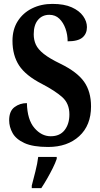

<svg xmlns="http://www.w3.org/2000/svg" viewBox="-20 -744 515 985"><path d="M227 10Q149 10 105.5 -10Q62 -30 44.5 -61.5Q27 -93 27 -127Q27 -174 54.5 -194.5Q82 -215 118 -215Q120 -130 156.5 -87.5Q193 -45 240 -45Q287 -45 311.5 -76.5Q336 -108 336 -157Q336 -213 299.5 -245.5Q263 -278 196 -313Q112 -356 78 -408Q44 -460 44 -535Q44 -593 71 -635.5Q98 -678 144.5 -701Q191 -724 249 -724Q309 -724 348 -706.5Q387 -689 406.5 -661.5Q426 -634 426 -605Q426 -571 403 -551.5Q380 -532 327 -532Q327 -566 316 -597Q305 -628 284.5 -648Q264 -668 233 -668Q197 -668 175 -642Q153 -616 153 -568Q153 -539 164 -515Q175 -491 204.5 -467.5Q234 -444 290 -417Q376 -375 411.5 -324.5Q447 -274 447 -198Q447 -101 386.5 -45.5Q326 10 227 10ZM143 208Q151 177 161.5 136Q172 95 176 61H271V71Q264 92 250.5 119Q237 146 221.5 173Q206 200 192 221H143Z"/></svg>

Font: Noto Serif ExtraCondensed
Style: Bold
Weight: 700
Width: 2
Designer: Monotype Design Team
Foundry: Monotype Imaging Inc.
Version: Version 2.014; ttfautohint (v1.8.4.7-5d5b)